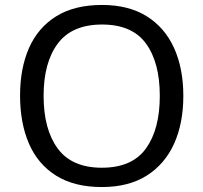

<svg xmlns="http://www.w3.org/2000/svg" viewBox="-20 -745 821 775"><path d="M720 -358Q720 -247 682.5 -164.5Q645 -82 572 -36Q499 10 391 10Q280 10 206.5 -36Q133 -82 97 -165Q61 -248 61 -359Q61 -469 97 -551Q133 -633 206.5 -679Q280 -725 392 -725Q499 -725 572 -679.5Q645 -634 682.5 -551.5Q720 -469 720 -358ZM156 -358Q156 -223 213 -145.5Q270 -68 391 -68Q513 -68 569 -145.5Q625 -223 625 -358Q625 -493 569 -569.5Q513 -646 392 -646Q271 -646 213.5 -569.5Q156 -493 156 -358Z"/></svg>

Font: Noto Sans Lao
Style: Regular
Weight: 400
Designer: Monotype Design Team
Foundry: Monotype Imaging Inc.
Version: Version 2.003; ttfautohint (v1.8.4.7-5d5b)